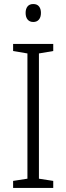

<svg xmlns="http://www.w3.org/2000/svg" viewBox="-20 -932 329 952"><path d="M244 0H45V-35L116 -46V-667L45 -679V-714H244V-679L173 -667V-46L244 -35ZM145 -912Q164 -912 173.5 -900Q183 -888 183 -868Q183 -847 173 -835Q163 -823 145 -823Q127 -823 117 -835Q107 -847 107 -868Q107 -888 116.5 -900Q126 -912 145 -912Z"/></svg>

Font: Noto Sans Thai SemiCondensed Light
Style: Regular
Weight: 300
Width: 4
Designer: Monotype Design Team
Foundry: Monotype Imaging Inc.
Version: Version 2.001